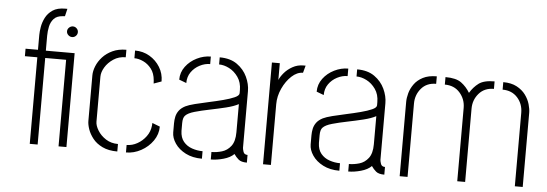

<svg xmlns="http://www.w3.org/2000/svg" viewBox="-47 -833 2761 970"><g transform="rotate(5 1333.5 -347.5)"><path d="M129 0V-439H66V-477H129V-552Q129 -569 133 -593Q137 -617 149 -640.5Q161 -664 184.5 -680Q208 -696 248 -696H259L250 -658L239 -657Q209 -655 194 -638.5Q179 -622 174 -598.5Q169 -575 169 -552V-476H315V0H275V-439H169V0ZM295 -556Q284 -556 275.5 -564Q267 -572 267 -583Q267 -594 275.5 -602Q284 -610 295 -610Q306 -610 314 -602Q322 -594 322 -583Q322 -572 314 -564Q306 -556 295 -556Z M573 0Q528 0 497 -15Q466 -30 448 -53Q430 -76 422 -99.5Q414 -123 414 -141V-372Q414 -394 424 -419Q434 -444 454 -466Q474 -488 504 -502Q534 -516 574 -516V-478Q539 -478 512 -460Q485 -442 470 -417Q455 -392 455 -369V-141Q455 -121 470 -96.5Q485 -72 511.5 -55Q538 -38 573 -38ZM617 1V-37Q645 -37 671 -51.5Q697 -66 715 -90.5Q733 -115 736 -145L737 -159L776 -144Q776 -105 753 -72Q730 -39 693.5 -19Q657 1 617 1ZM726 -358 725 -374Q722 -410 704.5 -432.5Q687 -455 663.5 -466Q640 -477 618 -477V-516Q659 -516 692 -496.5Q725 -477 745 -444.5Q765 -412 765 -372Z M1002 -1Q954 -1 919 -19Q884 -37 865 -65Q846 -93 846 -121V-167Q846 -184 849.5 -200.5Q853 -217 863.5 -231.5Q874 -246 895 -257Q911 -265 942.5 -273Q974 -281 1011.5 -289Q1049 -297 1083.5 -306Q1118 -315 1140.5 -325Q1163 -335 1163 -347V-363Q1163 -402 1144 -429Q1125 -456 1098.5 -469.5Q1072 -483 1047 -483V-519Q1101 -519 1135.5 -494.5Q1170 -470 1187 -433.5Q1204 -397 1204 -361V-74Q1204 -68 1208.5 -54Q1213 -40 1230 -40V-1Q1201 -1 1187.5 -12.5Q1174 -24 1164 -39Q1145 -20 1111 -10.5Q1077 -1 1047 -1V-39Q1073 -39 1100 -47Q1127 -55 1145.5 -79Q1164 -103 1164 -149V-292Q1140 -279 1101 -269.5Q1062 -260 1020 -251.5Q978 -243 944.5 -233.5Q911 -224 898 -210Q887 -199 887 -171V-132Q888 -98 905 -77.5Q922 -57 948.5 -48Q975 -39 1002 -39ZM890 -375 853 -389Q853 -426 875 -455.5Q897 -485 931.5 -502Q966 -519 1002 -519V-481Q975 -481 949 -467.5Q923 -454 906.5 -430.5Q890 -407 890 -375Z M1312 0V-516H1352V-431Q1359 -448 1375.5 -467.5Q1392 -487 1417 -501Q1442 -515 1472 -515Q1475 -515 1477.5 -515Q1480 -515 1483 -515L1473 -478Q1443 -478 1415.5 -452.5Q1388 -427 1370 -388Q1352 -349 1352 -308V0Z M1699 -1Q1651 -1 1616 -19Q1581 -37 1562 -65Q1543 -93 1543 -121V-167Q1543 -184 1546.5 -200.5Q1550 -217 1560.5 -231.5Q1571 -246 1592 -257Q1608 -265 1639.5 -273Q1671 -281 1708.5 -289Q1746 -297 1780.5 -306Q1815 -315 1837.5 -325Q1860 -335 1860 -347V-363Q1860 -402 1841 -429Q1822 -456 1795.5 -469.5Q1769 -483 1744 -483V-519Q1798 -519 1832.5 -494.5Q1867 -470 1884 -433.5Q1901 -397 1901 -361V-74Q1901 -68 1905.5 -54Q1910 -40 1927 -40V-1Q1898 -1 1884.5 -12.5Q1871 -24 1861 -39Q1842 -20 1808 -10.5Q1774 -1 1744 -1V-39Q1770 -39 1797 -47Q1824 -55 1842.5 -79Q1861 -103 1861 -149V-292Q1837 -279 1798 -269.5Q1759 -260 1717 -251.5Q1675 -243 1641.5 -233.5Q1608 -224 1595 -210Q1584 -199 1584 -171V-132Q1585 -98 1602 -77.5Q1619 -57 1645.5 -48Q1672 -39 1699 -39ZM1587 -375 1550 -389Q1550 -426 1572 -455.5Q1594 -485 1628.5 -502Q1663 -519 1699 -519V-481Q1672 -481 1646 -467.5Q1620 -454 1603.5 -430.5Q1587 -407 1587 -375Z M2297 0V-372Q2297 -416 2268.5 -448.5Q2240 -481 2192 -481V-519Q2246 -519 2272.5 -499.5Q2299 -480 2317 -450Q2335 -480 2361 -499.5Q2387 -519 2441 -519V-481Q2393 -481 2365 -448.5Q2337 -416 2337 -372V0ZM2005 0V-377Q2005 -397 2011.5 -421Q2018 -445 2034 -467.5Q2050 -490 2078 -504.5Q2106 -519 2148 -519V-481Q2100 -481 2072.5 -448.5Q2045 -416 2045 -372V0ZM2589 0V-372Q2589 -418 2560.5 -449.5Q2532 -481 2485 -481V-519Q2526 -519 2554 -504Q2582 -489 2598.5 -466.5Q2615 -444 2622 -419.5Q2629 -395 2629 -377V0Z"/></g></svg>

Font: Stick No Bills ExtraLight
Style: Regular
Weight: 200
Designer: Kosala Senevirathne, Siva Puranthara, Lasantha Premarathna, Tharique Azeez
Foundry: mooniak
Version: Version 2.000